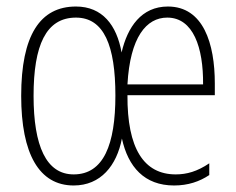

<svg xmlns="http://www.w3.org/2000/svg" viewBox="-20 -559 725 589"><path d="M495 -539C414 -539 371 -476 353 -398C338 -482 294 -539 213 -539C103 -539 45 -451 45 -265C45 -87 100 10 206 10C289 10 338 -51 354 -134C373 -47 423 10 514 10C557 10 592 -2 622 -22V-58C585 -33 553 -24 519 -24C421 -24 370 -104 371 -267H639V-303C639 -425 604 -539 495 -539ZM493 -505C573 -505 604 -413 603 -300H371C379 -445 429 -505 493 -505ZM213 -505C299 -505 334 -419 334 -266C334 -116 298 -24 206 -24C122 -24 83 -111 83 -265C83 -420 121 -505 213 -505Z"/></svg>

Font: Noto Sans ExtraCondensed ExtraLight
Style: Regular
Weight: 200
Width: 2
Designer: Monotype Design Team
Foundry: Monotype Imaging Inc.
Version: Version 2.013